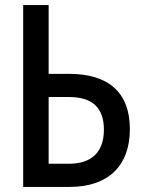

<svg xmlns="http://www.w3.org/2000/svg" viewBox="-20 -734 570 754"><path d="M71 0H254C403 0 490 -81 490 -227C490 -371 406 -444 251 -444H171V-714H71ZM171 -91V-353H251C339 -353 388 -314 388 -225C388 -135 338 -91 251 -91Z"/></svg>

Font: Noto Sans Mono Condensed Medium
Style: Regular
Weight: 500
Width: 3
Designer: Monotype Design Team
Foundry: Monotype Imaging Inc.
Version: Version 2.014